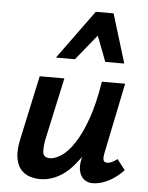

<svg xmlns="http://www.w3.org/2000/svg" viewBox="-52 -754 623 806"><g transform="rotate(5 259.5 -351.0)"><path d="M147 9Q126 9 104.5 2.5Q83 -4 67 -21Q51 -38 45 -70Q39 -102 50 -152L108 -421H212L156 -164Q149 -131 150.5 -106.5Q152 -82 181 -82Q202 -82 228.5 -99.5Q255 -117 281.5 -156.5Q308 -196 331.5 -261Q355 -326 370 -421H429Q406 -303 374.5 -220.5Q343 -138 306 -87.5Q269 -37 229 -14Q189 9 147 9ZM368 7Q348 7 333 -4Q318 -15 312 -37Q306 -59 313 -92L383 -421H468L407 -124Q403 -105 405.5 -94.5Q408 -84 422 -84Q430 -84 439.5 -88Q449 -92 464 -103L498 -59Q465 -25 431.5 -9Q398 7 368 7ZM169 -505 319 -711H394L361 -643L249 -505ZM377 -505 325 -641 319 -711H394L457 -505Z"/></g></svg>

Font: Ysabeau
Style: Bold Italic
Weight: 700
Italic angle: -12°
Designer: Christian Thalmann (Catharsis Fonts)
Version: Version 2.002